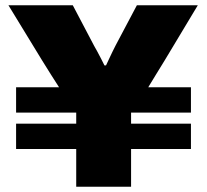

<svg xmlns="http://www.w3.org/2000/svg" viewBox="-20 -708 783 728"><path d="M269 0V-143H41V-239H269V-281H41V-377H204Q192 -396 173 -425.5Q154 -455 139 -480L12 -688H256L337 -534Q342 -526 349 -512.5Q356 -499 363.5 -485Q371 -471 376 -460H382Q387 -470 393 -483.5Q399 -497 406 -511Q413 -525 418 -535L499 -688H730L605 -480Q588 -452 570 -423Q552 -394 542 -377H704V-281H477V-239H704V-143H477V0Z"/></svg>

Font: Archivo SemiBold SemiExpanded Black
Style: Regular
Weight: 900
Width: 6
Version: Version 2.001